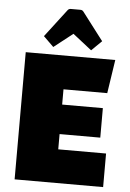

<svg xmlns="http://www.w3.org/2000/svg" viewBox="-58 -898 636 940"><g transform="rotate(5 260.0 -427.5)"><path d="M250 -165H485V0H50V-625H490L465 -460H250V-385H450V-240H250ZM132 -711 235 -846Q241 -855 251 -855H299Q309 -855 315 -846L418 -711L368 -662L275 -735L182 -662Z"/></g></svg>

Font: Changa ExtraBold
Style: Regular
Weight: 800
Designer: Eduardo Rodriguez Tunni
Foundry: Eduardo Rodriguez Tunni
Version: Version 2.002; ttfautohint (v1.5) -l 8 -r 50 -G 220 -x 14 -H